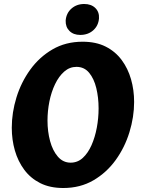

<svg xmlns="http://www.w3.org/2000/svg" viewBox="-20 -935 712 962"><path d="M297 7Q230 7 181.5 -17.5Q133 -42 101.5 -84.5Q70 -127 54.5 -181Q39 -235 39 -295Q39 -371 62.5 -447Q86 -523 131.5 -586Q177 -649 243 -687.5Q309 -726 394 -726Q461 -726 509.5 -701.5Q558 -677 589.5 -634.5Q621 -592 636.5 -538Q652 -484 652 -424Q652 -349 628.5 -272.5Q605 -196 559.5 -133Q514 -70 448 -31.5Q382 7 297 7ZM334 -120Q369 -120 395 -144Q421 -168 438.5 -207.5Q456 -247 465 -295Q474 -343 474 -392Q474 -446 462.5 -493.5Q451 -541 426.5 -570.5Q402 -600 363 -600Q329 -600 302 -576.5Q275 -553 256 -513.5Q237 -474 227.5 -426.5Q218 -379 218 -331Q218 -276 231 -228Q244 -180 270 -150Q296 -120 334 -120ZM382 -760Q348 -760 328 -780Q308 -800 309 -832Q312 -869 338 -892Q364 -915 402 -915Q437 -915 457.5 -895Q478 -875 476 -843Q473 -806 447 -783Q421 -760 382 -760Z"/></svg>

Font: Agbalumo
Style: Regular
Weight: 400
Designer: Raphael Alegbeleye
Foundry: Sorkin Type Co.
Version: Version 1.000; ttfautohint (v1.8.4)